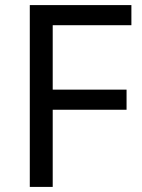

<svg xmlns="http://www.w3.org/2000/svg" viewBox="-20 -734 559 754"><path d="M187 0H97V-714H496V-635H187V-382H477V-303H187Z"/></svg>

Font: sinhala25
Style: Book
Weight: 400
Designer: Jelle Bosma - Monotype Design Team
Foundry: Monotype Imaging Inc.
Version: Version 2.003